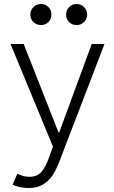

<svg xmlns="http://www.w3.org/2000/svg" viewBox="-20 -737 574 970"><path d="M43.9 196.3 67.4 140.6Q80.6 147.9 97.4 152.1Q114.3 156.2 128.9 156.2Q169.4 156.2 190.7 129.9Q211.9 103.5 225.6 63.5L247.6 3.9L33.2 -514.6H99.6L227.5 -190.4L275.4 -68.4H279.3L443.4 -514.6H507.8L280.3 78.1Q265.1 117.2 248.3 144.8Q231.4 172.4 200.9 192.6Q170.4 212.9 124 212.9Q101.6 212.9 78.9 207.8Q56.2 202.6 43.9 196.3ZM314 -663.1Q314 -686 329.1 -701.4Q344.2 -716.8 366.7 -716.8Q389.2 -716.8 404.5 -701.4Q419.9 -686 420.4 -663.1Q419.9 -640.6 404.5 -625.5Q389.2 -610.4 366.7 -610.4Q344.2 -610.4 329.1 -625.5Q314 -640.6 314 -663.1ZM133.3 -663.1Q133.8 -686 149.2 -701.4Q164.6 -716.8 187 -716.8Q209.5 -716.8 224.6 -701.4Q239.7 -686 239.7 -663.1Q239.7 -640.6 224.6 -625.5Q209.5 -610.4 187 -610.4Q164.6 -610.4 149.2 -625.5Q133.8 -640.6 133.3 -663.1Z"/></svg>

Font: Reddit Sans Fudge Light
Style: Regular
Weight: 300
Designer: Stephen Hutchings
Foundry: Reddit
Version: Version 1.013